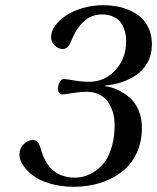

<svg xmlns="http://www.w3.org/2000/svg" viewBox="-20 -700 599 732"><path d="M54.2 -110.8Q54.2 -134.3 70.3 -150.1Q86.4 -166 105 -166Q116.7 -166 123.3 -158.4Q129.9 -150.9 134.8 -134.8Q164.1 -22.9 265.1 -22.9Q285.6 -22.9 305.7 -29.1Q325.7 -35.2 346.2 -50Q366.7 -64.9 382.1 -86.9Q397.5 -108.9 407.2 -144.3Q417 -179.7 417 -223.1Q417 -238.3 414.6 -253.9Q412.1 -269.5 404.8 -287.4Q397.5 -305.2 386 -318.6Q374.5 -332 355.2 -341.1Q335.9 -350.1 311 -350.1Q286.6 -350.1 254.9 -345Q223.1 -339.8 220.2 -339.8Q201.2 -339.8 201.2 -361.8Q201.2 -375.5 207.5 -387.2Q213.9 -398.9 223.1 -398.9Q228.5 -398.9 261 -393.6Q293.5 -388.2 319.8 -388.2Q379.4 -388.2 420.2 -433.1Q460.9 -478 460.9 -542Q460.9 -555.7 459 -567.9Q457 -580.1 451.2 -594.7Q445.3 -609.4 435.5 -620.1Q425.8 -630.9 408.4 -637.9Q391.1 -645 368.2 -645Q291 -645 250 -540Q238.8 -513.2 219.2 -513.2Q204.1 -513.2 189.5 -525.6Q174.8 -538.1 174.8 -559.1Q174.8 -580.1 190.2 -601.8Q205.6 -623.5 231.7 -640.9Q257.8 -658.2 295.2 -669.2Q332.5 -680.2 373 -680.2Q398.9 -680.2 423.3 -676Q447.8 -671.9 472.9 -661.1Q498 -650.4 516.8 -634Q535.6 -617.7 547.4 -591.1Q559.1 -564.5 559.1 -530.8Q559.1 -492.2 542.5 -461.7Q525.9 -431.2 498.5 -413.3Q471.2 -395.5 441.9 -386Q412.6 -376.5 381.8 -374V-371.1Q405.3 -368.2 428.2 -357.7Q451.2 -347.2 472.9 -329.1Q494.6 -311 507.8 -280.8Q521 -250.5 521 -212.9Q521 -156.7 499.3 -112.8Q477.5 -68.8 440.7 -42Q403.8 -15.1 358.4 -1.5Q313 12.2 262.2 12.2Q211.9 12.2 170.4 -0.2Q128.9 -12.7 104.5 -31.7Q80.1 -50.8 67.1 -71.3Q54.2 -91.8 54.2 -110.8Z"/></svg>

Font: Linguistics Pro
Style: Italic
Weight: 400
Italic angle: -12°
Designer: Stefan Peev, Context Ltd
Foundry: Stefan Peev, Context Ltd
Version: Version 001.000